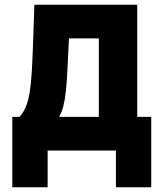

<svg xmlns="http://www.w3.org/2000/svg" viewBox="-20 -635 690 810"><path d="M32 155V-142H62Q78 -159 88.5 -183.5Q99 -208 105 -244Q111 -280 114 -331.5Q117 -383 119.5 -452.5Q122 -522 125 -615H559V-142H618V155H469V0H181V155ZM230 -142H397V-473H271Q267 -396 264.5 -342Q262 -288 258 -251Q254 -214 247.5 -188.5Q241 -163 230 -142Z"/></svg>

Font: Martian Mono SemiCondensed
Style: Bold
Weight: 700
Width: 4
Designer: Roman Shamin
Foundry: Evil Martians
Version: Version 1.000